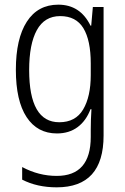

<svg xmlns="http://www.w3.org/2000/svg" viewBox="-20 -562 537 823"><path d="M368 -452H371L378 -532H424V19Q424 241 223 241Q139 241 75 208V154Q146 192 223 192Q369 192 369 25V-6Q369 -48 372 -94H368Q349 -44 312.5 -17Q276 10 224 10Q140 10 94 -60Q48 -130 48 -263Q48 -396 95 -469Q142 -542 230 -542Q324 -542 368 -452ZM105 -262Q105 -38 234 -38Q304 -38 336.5 -93Q369 -148 369 -240V-290Q369 -389 337.5 -441Q306 -493 238 -493Q171 -493 138 -433Q105 -373 105 -262Z"/></svg>

Font: Noto Sans Display Light Narrow
Style: Regular
Weight: 300
Width: 4
Designer: Monotype Design team
Foundry: Monotype Imaging Inc.
Version: Version 1.000